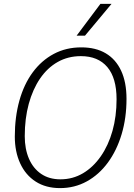

<svg xmlns="http://www.w3.org/2000/svg" viewBox="-20 -953 690 985"><path d="M288 12Q215 12 163 -21.5Q111 -55 83.5 -115Q56 -175 56 -252Q56 -353 79.5 -437Q103 -521 148 -582Q193 -643 256 -676.5Q319 -710 397 -710Q471 -710 522.5 -679.5Q574 -649 601.5 -590Q629 -531 629 -446Q629 -348 604 -264.5Q579 -181 533.5 -119Q488 -57 425.5 -22.5Q363 12 288 12ZM290 -33Q353 -33 405.5 -64Q458 -95 497 -151Q536 -207 557 -281.5Q578 -356 578 -444Q578 -553 530.5 -609Q483 -665 395 -665Q329 -665 276 -635Q223 -605 185.5 -550Q148 -495 127.5 -420Q107 -345 107 -254Q107 -189 128.5 -139Q150 -89 191 -61Q232 -33 290 -33ZM373 -770 495 -933H552L416 -770Z"/></svg>

Font: Azeret Mono Thin Thin
Style: Italic
Weight: 250
Italic angle: -12°
Version: Version 1.002